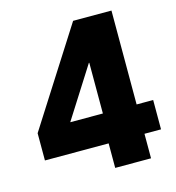

<svg xmlns="http://www.w3.org/2000/svg" viewBox="-106 -795 811 885"><g transform="rotate(-15 300.0 -352.5)"><path d="M335 0V-117H31V-247L323 -705H506V-257H585V-117H506V0ZM345 -257V-499H343L176 -236L166 -257Z"/></g></svg>

Font: Nunito Sans 7pt Black
Style: Regular
Weight: 900
Designer: Vernon Adams
Foundry: Vernon Adams
Version: Version 3.101;gftools[0.9.27]